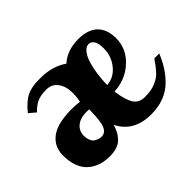

<svg xmlns="http://www.w3.org/2000/svg" viewBox="-103 -720 938 938"><g transform="rotate(-45 365.5 -251.5)"><path d="M205.1 5.9Q182.6 5.9 161.9 1.7Q141.1 -2.4 119.4 -13.9Q97.7 -25.4 81.8 -43.2Q65.9 -61 55.9 -90.6Q45.9 -120.1 45.9 -158.2Q45.9 -205.1 71.3 -235.4Q96.7 -265.6 137.9 -277.8Q179.2 -290 236.8 -290Q265.6 -290 290 -286.1Q295.9 -310.5 295.9 -342.8Q295.9 -387.7 274.7 -416.3Q253.4 -444.8 215.8 -444.8Q174.8 -444.8 150.4 -432.9Q126 -420.9 105 -397.9L70.8 -426.8Q87.9 -448.7 105.5 -464.1Q123 -479.5 137.7 -487.3Q152.3 -495.1 171.4 -499.3Q190.4 -503.4 203.1 -504.2Q215.8 -504.9 236.8 -504.9Q317.4 -504.9 375 -464.8Q423.8 -508.8 501 -508.8Q566.9 -508.8 600.8 -475.8Q634.8 -442.9 634.8 -380.9Q634.8 -309.1 579.8 -257.8Q524.9 -206.5 444.8 -202.1Q445.8 -192.9 450.2 -169.9Q461.4 -116.7 480.2 -97.4Q499 -78.1 528.8 -78.1Q552.2 -78.1 571.3 -81.1Q590.3 -84 606 -91.1Q621.6 -98.1 632.8 -105.2Q644 -112.3 656.2 -126.2Q668.5 -140.1 676.3 -150.4Q684.1 -160.6 696.8 -179.2H731Q715.3 -141.6 696.8 -112.1Q678.2 -82.5 650.4 -54.7Q622.6 -26.9 582.8 -11.5Q543 3.9 494.1 3.9Q373.5 3.9 327.1 -89.8Q320.3 -68.4 312.3 -53Q304.2 -37.6 290.5 -23.2Q276.9 -8.8 255.4 -1.5Q233.9 5.9 205.1 5.9ZM557.1 -387.2Q557.1 -423.8 546.4 -439.9Q535.6 -456.1 520 -456.1Q501.5 -456.1 486.3 -437.5Q471.2 -418.9 461.9 -388.9Q452.6 -358.9 447.5 -323Q442.4 -287.1 441.9 -250Q490.7 -252.9 523.9 -293.9Q557.1 -335 557.1 -387.2ZM277.8 -229Q235.4 -229 210.7 -209Q186 -189 186 -155.8Q186 -134.8 192.9 -120.6Q199.7 -106.4 210.7 -100.6Q221.7 -94.7 229.5 -92.8Q237.3 -90.8 245.1 -90.8Q271.5 -90.8 283.4 -120.1Q295.4 -149.4 295.9 -228Q289.1 -229 277.8 -229Z"/></g></svg>

Font: Lobster Two
Style: Bold
Weight: 700
Designer: Pablo Impallari
Foundry: Pablo Impallari. www.impallari.com
Version: Version 1.006